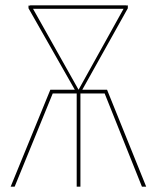

<svg xmlns="http://www.w3.org/2000/svg" viewBox="-20 -701 589 721"><path d="M529 0H513L373 -350H282V0H268V-350H178L35 0H20L169 -364H261L87 -670V-680H93V-681H455V-680L460 -681V-670L289 -364H382ZM275 -364 444 -668H104Z"/></svg>

Font: Fira Sans Compressed Hair
Style: Regular
Weight: 100
Width: 1
Designer: bBox Type GmbH & Carrois Corporate GbR & Edenspiekermann AG
Foundry: bBox Type GmbH & Carrois Corporate GbR & Edenspiekermann AG
Version: Version 4.301